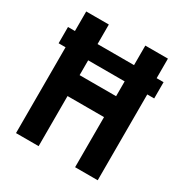

<svg xmlns="http://www.w3.org/2000/svg" viewBox="-161 -820 909 948"><g transform="rotate(30 293.0 -346.5)"><path d="M20.5 -489.3V-582H565.4V-489.3ZM397 0V-693.4H525.9V0ZM60.1 0V-693.4H189V0ZM80.6 -285.6V-404.8H507.8V-285.6Z"/></g></svg>

Font: Cascadia Mono
Style: Regular
Weight: 400
Monospace: yes
Designer: Aaron Bell
Foundry: Saja Typeworks
Version: Version 2102.003